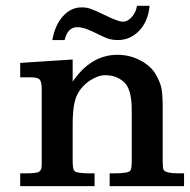

<svg xmlns="http://www.w3.org/2000/svg" viewBox="-20 -634 647 654"><path d="M227.5 -430.2V-428.7V-356Q290 -447.3 379.9 -447.3Q423.3 -447.3 459 -427.7Q494.6 -408.7 510.7 -380.4Q526.9 -352.1 530.3 -331.1Q534.2 -310.5 534.2 -262.2V-83.5Q534.2 -63.5 537.1 -56.2Q542 -43.5 591.8 -43.5H604.5H605.5H606.9V-42V-41V-2.4V-1V0H605.5H604.5H356H354.5H353.5V-1V-2.4V-41V-42V-43.5H354.5H356H369.1Q420.9 -43.5 424.8 -54.2Q428.7 -62.5 428.7 -82.5V-261.2Q428.7 -321.3 408.7 -347.7Q397.9 -360.8 379.9 -369.4Q361.8 -377.9 337.9 -377.9Q314.5 -377.9 286.4 -359.6Q258.3 -341.3 242.9 -311.3Q227.5 -281.2 227.5 -210V-82.5Q227.5 -50.8 239.3 -47.9Q255.4 -43.5 287.1 -43.5H299.8H301.3H302.2V-42V-41V-2.4V-1V0H301.3H299.8H51.3H49.8H48.8V-1V-2.4V-41V-42V-43.5H49.8H51.3H64.5Q106.9 -43.5 113.5 -49.3Q120.1 -55.2 121.1 -61Q122.1 -67.4 122.1 -82.5V-328.6Q122.1 -355.5 115.2 -362.8Q108.9 -370.6 84.5 -370.6H51.3H49.8H48.8V-371.6V-372.6V-417.5V-418.9V-419.9H49.8H51.3L224.6 -431.2H226.1H227.5ZM489.7 -614.3 489.3 -612.8V-611.3Q483.9 -560.5 454.1 -529.3Q423.8 -497.6 381.3 -497.6Q362.3 -497.6 346.7 -502.9Q331.5 -508.3 297.9 -525.4Q264.6 -541.5 243.7 -541.5Q210.9 -541.5 200.7 -499.5L200.2 -498.5V-497.6H199.2H198.2H161.1H159.7H158.2L158.7 -499V-500.5Q168 -549.8 194.8 -579.1Q221.2 -608.9 258.8 -608.9Q275.4 -608.9 288.6 -604Q301.8 -599.6 343.3 -579.6Q383.8 -560.1 398.9 -560.1Q414.1 -560.1 428.2 -575.2Q442.4 -590.3 446.3 -612.3V-613.3L446.8 -614.3H447.8H448.7H486.8H488.3Z"/></svg>

Font: RIT Rachana
Style: Bold
Weight: 700
Designer: Hussain KH
Version: 1.5.2